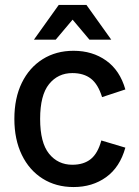

<svg xmlns="http://www.w3.org/2000/svg" viewBox="-20 -745 560 775"><path d="M277 10Q206 10 152 -24Q98 -58 68 -120Q38 -182 38 -265Q38 -349 68 -410.5Q98 -472 152 -506Q206 -540 277 -540Q353 -540 408.5 -500.5Q464 -461 486 -384L392 -353Q376 -405 347 -427.5Q318 -450 272 -450Q214 -450 178 -405.5Q142 -361 142 -265Q142 -169 178 -124.5Q214 -80 272 -80Q318 -80 346.5 -103Q375 -126 389 -178L486 -149Q464 -70 408.5 -30Q353 10 277 10ZM341 -585 223 -725H329L429 -585ZM117 -585 217 -725H323L205 -585Z"/></svg>

Font: Radio Canada Big
Style: Regular
Weight: 400
Designer: Étienne Aubert Bonn
Foundry: Coppers and Brasses
Version: Version 1.001